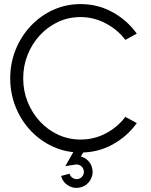

<svg xmlns="http://www.w3.org/2000/svg" viewBox="-20 -733 739 939"><path d="M374 13Q303 13 240.5 -15.2Q178 -43.5 130.8 -93.2Q83.5 -143 56.8 -209Q30 -275 30 -350Q30 -425 56.8 -490.8Q83.5 -556.5 130.8 -606.5Q178 -656.5 240.5 -684.8Q303 -713 374 -713Q459 -713 530.5 -673.5Q602 -634 649 -568.5L593 -538Q554.5 -589 496.2 -619.2Q438 -649.5 374 -649.5Q315 -649.5 264.2 -625.8Q213.5 -602 175 -560.5Q136.5 -519 115 -464.8Q93.5 -410.5 93.5 -350Q93.5 -288 115.5 -233.8Q137.5 -179.5 176 -138.2Q214.5 -97 265.2 -73.8Q316 -50.5 374 -50.5Q441 -50.5 498.5 -81.2Q556 -112 593 -161.5L649 -131Q602 -65.5 530.5 -26.2Q459 13 374 13ZM374.5 183Q343.5 191.5 315.2 175.2Q287 159 279 127.5L320 116.5Q324 130.5 336.8 138Q349.5 145.5 364 142Q378 138 385.5 125.2Q393 112.5 389 98Q385 83.5 372.2 76.2Q359.5 69 345 72.5L299.5 79.5L359.5 -25.5L397 -4L375.5 32.5Q395 37.5 409.8 51.8Q424.5 66 430 87Q438.5 118 422.2 146.5Q406 175 374.5 183Z"/></svg>

Font: Urbanist Light
Style: Regular
Weight: 300
Designer: Corey Hu
Foundry: Corey Hu
Version: Version 1.330; ttfautohint (v1.8.4.7-5d5b)